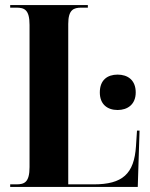

<svg xmlns="http://www.w3.org/2000/svg" viewBox="-20 -734 591 754"><path d="M20 0H521L528 -221H518L514 -160C507 -51 461 -10 348 -10H248V-640C248 -696 269 -704 300 -704H325V-714H20V-704H44C76 -704 96 -696 96 -636V-78C96 -18 76 -10 44 -10H20ZM442 -302C481 -302 513 -324 513 -371C513 -420 481 -441 442 -441C402 -441 372 -420 372 -371C372 -324 402 -302 442 -302Z"/></svg>

Font: Noto Serif Display ExtraCondensed ExtraBold
Style: Regular
Weight: 800
Width: 2
Designer: Monotype Design Team
Foundry: Monotype Imaging Inc.
Version: Version 2.009